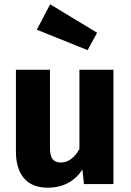

<svg xmlns="http://www.w3.org/2000/svg" viewBox="-20 -855 608 892"><path d="M213 -835 431 -703 387 -622 151 -717ZM507 -531V0H370L363 -67Q306 17 202 17Q129 17 91.5 -27Q54 -71 54 -150V-531H212V-170Q212 -131 224.5 -115.5Q237 -100 263 -100Q313 -100 349 -162V-531Z"/></svg>

Font: FiraGO
Style: Bold
Weight: 700
Designer: bBox Type
Foundry: bBox Type GmbH
Version: Version 1.001;PS 001.001;hotconv 1.0.88;makeotf.lib2.5.64775